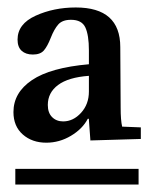

<svg xmlns="http://www.w3.org/2000/svg" viewBox="-20 -732 412 514"><path d="M351 -280V-238H21V-280ZM218 -560V-597Q218 -638 208.5 -658.5Q199 -679 170 -679Q147 -679 136 -666.5Q125 -654 116 -631Q107 -608 97.5 -597Q88 -586 68 -586Q49 -586 38 -596Q27 -606 27 -626Q27 -668 75.5 -690Q124 -712 183 -712Q302 -712 302 -606L303 -444Q303 -410 307 -393L357 -391V-360L222 -356L218 -411V-414H215Q201 -387 170 -368.5Q139 -350 104 -350Q66 -350 41 -372Q16 -394 16 -432Q16 -484 65.5 -517.5Q115 -551 218 -560ZM149 -407Q176 -407 197 -430Q218 -453 218 -487V-529Q163 -525 135.5 -504.5Q108 -484 108 -451Q108 -430 119.5 -418.5Q131 -407 149 -407Z"/></svg>

Font: Minipax
Style: Bold
Weight: 500
Designer: Raphaël Ronot, Igor Stepanchenko (Cyrillic)
Foundry: steppetype
Version: Version 1.002